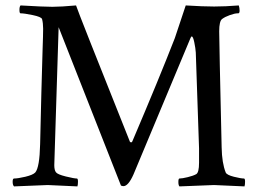

<svg xmlns="http://www.w3.org/2000/svg" viewBox="-20 -666 929 689"><path d="M252.9 -646.5Q259.8 -624 446.3 -157.2Q447.3 -155.3 450.7 -155.3Q454.1 -155.3 455.1 -159.2Q550.8 -383.8 607.4 -529.3L646.5 -646.5Q709 -642.6 748.5 -642.6Q788.1 -642.6 836.9 -646.5Q839.8 -637.7 839.8 -627.9Q839.8 -618.2 835 -618.2H833Q822.3 -618.2 804.7 -611.8Q787.1 -605.5 776.9 -597.7Q766.6 -589.8 766.6 -553.7Q766.6 -517.6 775.4 -136.7Q776.4 -81.1 790 -46.9Q793.9 -38.1 819.3 -31.7Q844.7 -25.4 855.5 -25.4Q859.4 -25.4 859.4 -14.2Q859.4 -2.9 857.4 2.9Q759.8 -2 748 -2Q736.3 -2 624 2.9Q620.1 -1 620.1 -13.2Q620.1 -25.4 624 -25.4Q633.8 -25.4 653.8 -30.3Q673.8 -35.2 684.1 -41Q694.3 -46.9 694.3 -82V-133.8L682.6 -477.5Q681.6 -493.2 677.2 -514.2Q672.9 -535.2 668 -535.2Q666 -535.2 663.1 -528.3L459 -40Q440.4 2 422.9 2Q419.9 2 414.1 0L190.4 -568.4L174.8 -73.2Q174.8 -55.7 180.7 -47.9Q186.5 -40 216.3 -32.7Q246.1 -25.4 255.9 -25.4Q259.8 -25.4 259.8 -14.2Q259.8 -2.9 257.8 2.9Q160.2 -2 151.4 -2Q142.6 -2 30.3 2.9Q25.4 -2 25.4 -13.7Q25.4 -25.4 30.3 -25.4Q43.9 -25.4 70.8 -31.7Q97.7 -38.1 106.4 -46.9Q122.1 -64.5 124 -148.9Q126 -233.4 128.4 -332Q130.9 -430.7 132.8 -486.8Q134.8 -543 134.8 -563Q134.8 -583 130.9 -597.7Q127.9 -605.5 97.7 -611.8Q67.4 -618.2 53.7 -618.2Q49.8 -618.2 49.8 -630.4Q49.8 -642.6 53.7 -646.5Q136.7 -641.6 168 -641.6Q199.2 -641.6 252.9 -646.5Z"/></svg>

Font: CrimsonText-Roman
Style: Roman
Weight: 400
Version: Version 0.13